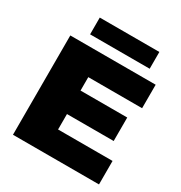

<svg xmlns="http://www.w3.org/2000/svg" viewBox="-211 -1087 1171 1239"><g transform="rotate(30 374.5 -467.5)"><path d="M300 -175H706V0H65V-740H701V-565H300V-465H648V-290H300ZM172 -810V-935H616V-810Z"/></g></svg>

Font: Encode Sans Expanded Black
Style: Regular
Weight: 900
Width: 7
Designer: Multiple Designers
Foundry: Impallari Type
Version: Version 2.000